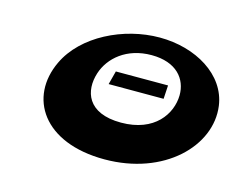

<svg xmlns="http://www.w3.org/2000/svg" viewBox="-86 -720 1116 874"><g transform="rotate(15 472.0 -283.5)"><path d="M413.6 -383 396.8 -319H655.8L659.6 -383ZM149 -353C61.9 -169 177.4 17 466.4 17C747.4 17 931.9 -169 907 -353C887.7 -495 737.4 -584 567.4 -584C398.4 -584 215.7 -495 149 -353ZM334 -353C358.8 -430 435.1 -497 552.1 -497C670.1 -497 722.8 -430 722 -353C720.6 -265 654.1 -164 496.1 -164C335.1 -164 305.6 -265 334 -353Z"/></g></svg>

Font: Hussar Milosc
Style: Obl
Weight: 700
Foundry: Cannot Into Space Fonts
Version: Version 1.02